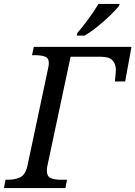

<svg xmlns="http://www.w3.org/2000/svg" viewBox="-41 -951 685 971"><path d="M-21 0 -13 -42H0Q33 -42 59.5 -53.5Q86 -65 97 -109L202 -604Q206 -620 206 -632Q206 -658 186 -665Q166 -672 134 -672H121L130 -714H624L592 -539H540Q542 -556 543.5 -574.5Q545 -593 545 -597Q545 -626 528.5 -645Q512 -664 470 -664H316L199 -114Q196 -101 196 -89Q196 -58 216.5 -50Q237 -42 265 -42H298L290 0ZM350 -784Q376 -814 405.5 -854Q435 -894 457 -931H564L561 -921Q545 -901 515.5 -872.5Q486 -844 452 -816.5Q418 -789 387 -771H347Z"/></svg>

Font: NotoSerif-Italic
Style: Regular
Weight: 400
Italic angle: -12°
Designer: Monotype Design Team
Foundry: Monotype Imaging Inc.
Version: Version 2.007; ttfautohint (v1.8) -l 8 -r 50 -G 200 -x 14 -D